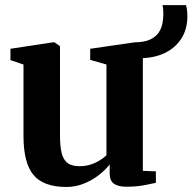

<svg xmlns="http://www.w3.org/2000/svg" viewBox="-20 -714 746 744"><path d="M469.5 9.5Q437.5 9.5 421.2 -2.2Q405 -14 405 -42.5V-77Q388.5 -55.5 362.5 -35.2Q336.5 -15 304.2 -2.2Q272 10.5 237.5 10.5Q148.5 10.5 109.8 -36Q71 -82.5 71 -188V-464L20.5 -481V-525L185 -550H191L212.5 -535V-189Q212.5 -146 219.2 -120Q226 -94 242.2 -82Q258.5 -70 287.5 -70Q312.5 -70 332.5 -76.8Q352.5 -83.5 367.5 -93.2Q382.5 -103 392.5 -112V-464L329.5 -482V-525L501.5 -550H509.5L533.5 -535V-52L584 -50V-5.5Q566 -1.5 536.8 4Q507.5 9.5 469.5 9.5ZM514 -488 504 -550Q540 -550.5 562 -561Q584 -571.5 595 -588Q606 -604.5 609.5 -623.8Q613 -643 613 -661Q613 -670.5 612.2 -679Q611.5 -687.5 609.5 -694H700.5Q703 -688 704.5 -676.2Q706 -664.5 706 -647.5Q706 -617.5 695.2 -589.2Q684.5 -561 661.2 -538Q638 -515 601.8 -501.5Q565.5 -488 514 -488Z"/></svg>

Font: Merriweather 60pt
Style: Bold
Weight: 700
Version: Version 2.100